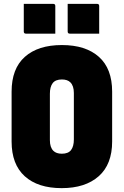

<svg xmlns="http://www.w3.org/2000/svg" viewBox="-20 -953 640 993"><path d="M300 -720Q423 -720 491.5 -659Q560 -598 560 -479V-221Q560 -103 490.5 -41.5Q421 20 299 20Q176 20 108 -41.5Q40 -103 40 -221V-479Q40 -598 108.5 -659Q177 -720 300 -720ZM238 -228Q238 -191 256 -173Q271 -158 300 -158Q333 -158 347.5 -177Q362 -196 362 -232V-472Q362 -509 344 -527Q329 -542 300 -542Q267 -542 252.5 -523Q238 -504 238 -468ZM103 -933H255Q266 -933 266 -922V-779H114Q103 -779 103 -790ZM330 -933H482Q493 -933 493 -922V-779H341Q330 -779 330 -790Z"/></svg>

Font: Recursive Mn Lnr St Blk
Style: Regular
Weight: 900
Monospace: yes
Version: Version 1.079;hotconv 1.0.112;makeotfexe 2.5.65598; ttfautoh